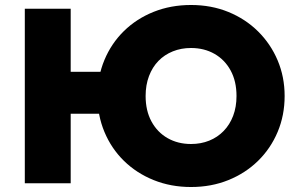

<svg xmlns="http://www.w3.org/2000/svg" viewBox="-20 -735 1198 770"><path d="M79.5 0V-700H263.5V-447H477.5V-279H263.5V0ZM746 15Q665 15 596.2 -12.8Q527.5 -40.5 477 -90Q426.5 -139.5 398.8 -206Q371 -272.5 371 -350Q371 -428 398.8 -494.5Q426.5 -561 477 -610.5Q527.5 -660 596.2 -687.5Q665 -715 746 -715Q827.5 -715 896 -687Q964.5 -659 1015 -609Q1065.5 -559 1093.5 -492.8Q1121.5 -426.5 1121.5 -350Q1121.5 -272.5 1093.5 -206Q1065.5 -139.5 1015 -90Q964.5 -40.5 896 -12.8Q827.5 15 746 15ZM746 -157.5Q786 -157.5 819.2 -171Q852.5 -184.5 877 -209.8Q901.5 -235 915 -270.5Q928.5 -306 928.5 -350Q928.5 -409 905 -452.2Q881.5 -495.5 840.2 -519Q799 -542.5 746 -542.5Q706.5 -542.5 673 -529Q639.5 -515.5 615.2 -490.5Q591 -465.5 577.5 -429.8Q564 -394 564 -350Q564 -291 587.5 -247.8Q611 -204.5 652.2 -181Q693.5 -157.5 746 -157.5Z"/></svg>

Font: Geologica Roman ExtraBold
Style: Regular
Weight: 800
Designer: Sindre Bremnes, Frode Helland
Foundry: Monokrom Skriftforlag AS
Version: Version 1.010;gftools[0.9.28]